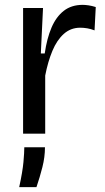

<svg xmlns="http://www.w3.org/2000/svg" viewBox="-20 -550 432 790"><path d="M75 0V-276V-517H157L148 -330H164Q173 -392 192 -436.5Q211 -481 242.5 -505.5Q274 -530 320 -530Q331 -530 344.5 -528Q358 -526 374 -521L369 -425Q354 -431 339 -433.5Q324 -436 310 -436Q271 -436 242.5 -410.5Q214 -385 195.5 -340.5Q177 -296 166 -239V0ZM59 220Q73 156 76.5 116.5Q80 77 80 56H165Q165 96 154.5 137.5Q144 179 130 220Z"/></svg>

Font: Bricolage Grotesque 24pt
Style: Regular
Weight: 400
Designer: Mathieu Triay
Foundry: Atelier Triay
Version: Version 1.001;gftools[0.9.33.dev8+g029e19f]